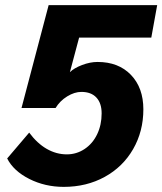

<svg xmlns="http://www.w3.org/2000/svg" viewBox="-20 -720 634 750"><path d="M8 -101 94 -202Q125 -160 162.5 -138.5Q200 -117 241 -117Q279 -117 310.5 -138Q342 -159 359.5 -195.5Q377 -232 377 -277Q377 -317 356.5 -339Q336 -361 298 -361Q271 -361 242.5 -343.5Q214 -326 197 -298H64L170 -700H594L571 -573H289L253 -438Q269 -454 300.5 -466Q332 -478 361 -478Q443 -478 491.5 -427.5Q540 -377 540 -293Q540 -207 500 -137.5Q460 -68 389 -29Q318 10 229 10Q156 10 94.5 -21Q33 -52 8 -101Z"/></svg>

Font: Sarabun ExtraBold
Style: Italic
Weight: 800
Italic angle: -10°
Designer: Suppakit Chalermlarp | Katatrad Co.,Ltd.
Foundry: Cadson Demak Co.,Ltd.
Version: Version 1.000; ttfautohint (v1.6)